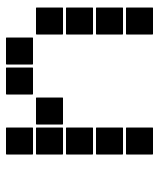

<svg xmlns="http://www.w3.org/2000/svg" viewBox="35 -570 530 640"><g transform="rotate(90 300.0 -250.0)"><path d="M407 -495H493Q495 -495 495 -493V-407Q495 -405 493 -405H407Q405 -405 405 -407V-493Q405 -495 407 -495ZM7 -495H93Q95 -495 95 -493V-407Q95 -405 93 -405H7Q5 -405 5 -407V-493Q5 -495 7 -495ZM407 -395H493Q495 -395 495 -393V-307Q495 -305 493 -305H407Q405 -305 405 -307V-393Q405 -395 407 -395ZM7 -395H93Q95 -395 95 -393V-307Q95 -305 93 -305H7Q5 -305 5 -307V-393Q5 -395 7 -395ZM407 -295H493Q495 -295 495 -293V-207Q495 -205 493 -205H407Q405 -205 405 -207V-293Q405 -295 407 -295ZM7 -295H93Q95 -295 95 -293V-207Q95 -205 93 -205H7Q5 -205 5 -207V-293Q5 -295 7 -295ZM407 -195H493Q495 -195 495 -193V-107Q495 -105 493 -105H407Q405 -105 405 -107V-193Q405 -195 407 -195ZM307 -195H393Q395 -195 395 -193V-107Q395 -105 393 -105H307Q305 -105 305 -107V-193Q305 -195 307 -195ZM7 -195H93Q95 -195 95 -193V-107Q95 -105 93 -105H7Q5 -105 5 -107V-193Q5 -195 7 -195ZM407 -95H493Q495 -95 495 -93V-7Q495 -5 493 -5H407Q405 -5 405 -7V-93Q405 -95 407 -95ZM207 -95H293Q295 -95 295 -93V-7Q295 -5 293 -5H207Q205 -5 205 -7V-93Q205 -95 207 -95ZM107 -95H193Q195 -95 195 -93V-7Q195 -5 193 -5H107Q105 -5 105 -7V-93Q105 -95 107 -95Z"/></g></svg>

Font: Pixel Panel Black
Style: Regular
Weight: 900
Monospace: yes
Designer: Óliver Lalan
Foundry: Óliver Lalan
Version: Version 1.000; ttfautohint (v1.8.4.7-5d5b-dirty);gftools[0.9